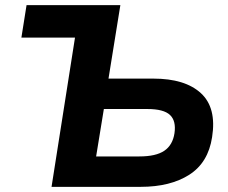

<svg xmlns="http://www.w3.org/2000/svg" viewBox="-20 -725 884 745"><path d="M180 0 271 -579H63L83 -705H447L401 -420H575Q698 -420 759.5 -363.5Q821 -307 803 -193Q788 -94 714.5 -47Q641 0 526 0ZM353 -118H521Q585 -118 617.5 -140Q650 -162 657 -208Q664 -256 639.5 -279Q615 -302 552 -302H383Z"/></svg>

Font: Winston
Style: Bold Italic
Weight: 700
Italic angle: -9°
Designer: Original fonts by Vernon Adams / Changes by Cristiano Sobral
Foundry: Original fonts by Vernon Adams / Changes by Cristiano Sobral
Version: Version 2.503;July 17, 2020;FontCreator 13.0.0.2655 64-bit